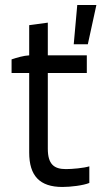

<svg xmlns="http://www.w3.org/2000/svg" viewBox="-20 -740 405 763"><path d="M273 -564H329L363 -720H287ZM228 3C261 3 311 -3 335 -13V-79C313 -72 266 -68 242 -68C195 -68 170 -87 170 -149V-450H325V-520H170V-650L96 -640V-520C74 -519 47 -511 26 -504V-450H96V-134C96 -41 138 3 228 3Z"/></svg>

Font: Fixel Text Regular
Style: Regular
Weight: 400
Width: 4
Designer: AlfaBravo + MacPaw
Foundry: Kyrylo Tkachov, Marchela Mozhyna, Serhii Makarenko, Maria Weinstein, Zakhar Kryvoshyya
Version: Version 1.211